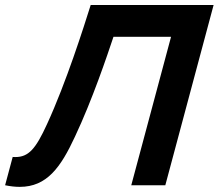

<svg xmlns="http://www.w3.org/2000/svg" viewBox="-96 -740 873 767"><path d="M-75.6 0C-54.5 4.4 -35.1 6.5 -17.2 6.5C91.3 6.5 146.5 -71.3 203.4 -194C272.8 -341 332.2 -518 357.3 -593H587.3L428.4 0H564.4L757.3 -720H266.3C239 -633 168.3 -410 91.8 -244C46.2 -144.2 18 -112.6 -35.1 -112.6C-38.4 -112.6 -41.8 -112.8 -45.3 -113Z"/></svg>

Font: Manrope
Style: ExtraBoldItalic
Weight: 800
Italic angle: -15°
Designer: Mikhail Sharanda
Foundry: Mikhail Sharanda
Version: Version 4.502;hotconv 1.0.109;makeotfexe 2.5.65596